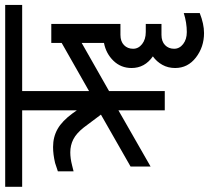

<svg xmlns="http://www.w3.org/2000/svg" viewBox="-64 -616 825 758"><g transform="rotate(-90 349.0 -237.5)"><path d="M368 -299 558 -407V-448H633V-175H590Q564 -175 549.5 -161Q535 -147 535 -125Q535 -104 553.5 -89.5Q572 -75 601 -75H633V-13H590Q564 -13 549.5 1Q535 15 535 37Q535 58 553.5 72.5Q572 87 601 87Q638 87 676 75V138Q633 155 597 155Q542 155 500.5 123Q459 91 459 41Q459 13 471.5 -9.5Q484 -32 505 -47Q459 -79 459 -131Q459 -173 487.5 -202.5Q516 -232 558 -240V-328L368 -220V0H292V-183L70 -56V-135L275 -252L224 -320Q201 -349 177.5 -361Q154 -373 126 -373Q102 -373 75 -366L51 -360V-422Q78 -431 84 -433Q118 -441 147 -441Q187 -441 218.5 -423Q250 -405 280 -364L292 -347V-563H-10V-630H708V-563H368Z"/></g></svg>

Font: Pragati Narrow
Style: Regular
Weight: 400
Designer: Hector Gatti, Marcela Romero, Pablo Cosgaya and Nicolas Silva
Foundry: Omnibus-Type
Version: Version 1.010; ttfautohint (v1.3)